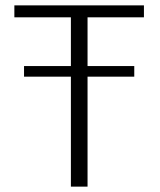

<svg xmlns="http://www.w3.org/2000/svg" viewBox="-20 -695 594 715"><path d="M69.5 -409.5H480V-449H69.5ZM244 0H306V-630.5H516V-675H33.5V-630.5H244Z"/></svg>

Font: Anybody Thin Light
Style: Regular
Weight: 300
Version: Version 1.113;gftools[0.9.25]